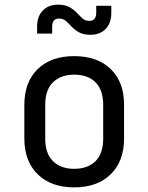

<svg xmlns="http://www.w3.org/2000/svg" viewBox="-20 -800 640 828"><path d="M300 8Q200 8 142.5 -48.5Q85 -105 85 -202V-348Q85 -446 142.5 -502Q200 -558 300 -558Q400 -558 457.5 -502Q515 -446 515 -349V-202Q515 -105 457.5 -48.5Q400 8 300 8ZM300 -72Q359 -72 392 -105Q425 -138 425 -202V-348Q425 -412 392 -445Q359 -478 300 -478Q242 -478 208.5 -445Q175 -412 175 -348V-202Q175 -138 208.5 -105Q242 -72 300 -72ZM370 -650Q340 -650 321 -660.5Q302 -671 289 -685Q276 -699 264 -709.5Q252 -720 235 -720Q205 -720 205 -685V-655H140V-685Q140 -730 165 -755Q190 -780 230 -780Q260 -780 279 -769.5Q298 -759 311 -745Q324 -731 336 -720.5Q348 -710 365 -710Q395 -710 395 -745V-775H460V-745Q460 -700 435.5 -675Q411 -650 370 -650Z"/></svg>

Font: JetBrainsMono NF
Style: Regular
Weight: 400
Designer: Philipp Nurullin, Konstantin Bulenkov
Foundry: JetBrains
Version: Version 2.251; ttfautohint (v1.8.3);Nerd Fonts 2.2.2